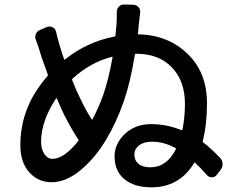

<svg xmlns="http://www.w3.org/2000/svg" viewBox="-20 -805 1040 842"><path d="M639.6 -71.3Q710.9 -71.3 751 -150.4Q752.9 -154.3 749 -156.2Q697.3 -183.6 647.5 -183.6Q610.4 -183.6 589.8 -167.5Q569.3 -151.4 569.3 -127.9Q569.3 -101.6 587.4 -86.4Q605.5 -71.3 639.6 -71.3ZM432.6 -388.7Q455.1 -453.1 473.6 -552.7Q473.6 -553.7 472.7 -555.2Q471.7 -556.6 469.7 -555.7Q376 -531.2 297.9 -460Q294.9 -457 296.9 -453.1Q315.4 -405.3 330.1 -377Q354.5 -324.2 381.8 -282.2Q382.8 -280.3 384.3 -280.3Q385.7 -280.3 385.7 -282.2Q413.1 -334 432.6 -388.7ZM210 -108.4Q260.7 -108.4 323.2 -186.5Q326.2 -190.4 323.2 -193.4Q289.1 -246.1 263.7 -296.9Q250 -323.2 229.5 -373Q229.5 -374 228 -374Q226.6 -374 225.6 -373Q160.2 -273.4 160.2 -183.6Q160.2 -151.4 174.3 -129.9Q188.5 -108.4 210 -108.4ZM588.9 -700.2 585 -658.2Q584 -654.3 588.9 -654.3Q716.8 -651.4 802.2 -569.3Q887.7 -487.3 887.7 -352.5Q887.7 -257.8 869.1 -186.5Q868.2 -181.6 872.1 -179.7Q909.2 -151.4 945.3 -112.3Q956.1 -101.6 956.1 -85Q956.1 -71.3 947.3 -59.6L930.7 -38.1Q921.9 -27.3 908.7 -27.3Q895.5 -27.3 886.7 -38.1Q859.4 -69.3 835.9 -90.8Q833 -93.8 831.1 -89.8Q766.6 16.6 643.6 16.6Q569.3 16.6 525.9 -19Q482.4 -54.7 482.4 -119.1Q482.4 -174.8 527.8 -217.8Q573.2 -260.7 642.6 -260.7Q710.9 -260.7 775.4 -234.4Q779.3 -233.4 780.3 -237.3Q791 -291 791 -349.6Q791 -450.2 733.4 -509.8Q676.8 -569.3 577.1 -569.3Q577.1 -569.3 576.2 -569.3Q572.3 -569.3 571.3 -564.5Q552.7 -448.2 523.4 -362.3Q491.2 -268.6 443.8 -189.9Q396.5 -111.3 333 -58.6Q269.5 -5.9 206.1 -5.9Q147.5 -5.9 108.4 -49.3Q69.3 -92.8 69.3 -168Q69.3 -312.5 155.3 -429.7Q171.9 -453.1 187.5 -470.7Q191.4 -473.6 189.5 -478.5Q182.6 -496.1 163.1 -551.8Q147.5 -604.5 137.7 -628.9Q131.8 -642.6 137.2 -655.8Q142.6 -668.9 156.2 -673.8L185.5 -686.5Q198.2 -691.4 210.4 -685.5Q222.7 -679.7 225.6 -666Q239.3 -608.4 260.7 -545.9Q261.7 -542 265.6 -544.9Q363.3 -622.1 481.4 -644.5Q486.3 -645.5 486.3 -649.4Q490.2 -685.5 491.2 -701.2Q492.2 -720.7 492.2 -735.4Q492.2 -744.1 492.2 -751Q491.2 -765.6 501 -775.4Q509.8 -785.2 522.5 -785.2Q523.4 -785.2 523.4 -785.2L565.4 -784.2Q579.1 -783.2 587.9 -772.9Q596.7 -762.7 594.7 -749Q591.8 -727.5 588.9 -700.2Z"/></svg>

Font: Gen Jyuu GothicL Medium
Style: Regular
Weight: 500
Designer: [Source Han Sans]
Ryoko NISHIZUKA  (kana & ideographs); Paul D. Hunt (Latin, Greek & Cyrillic); Wenlong ZHANG  (bopomofo
Version: Version 1.002.20150607